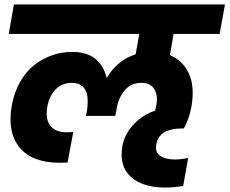

<svg xmlns="http://www.w3.org/2000/svg" viewBox="-20 -760 1022 855"><path d="M19 -608.9 42 -740.2H981.9L958 -608.9H752.9L736.8 -514.2Q793.5 -491.2 820.6 -433.6Q847.7 -376 833 -288.1Q824.2 -235.4 798.8 -188H792Q687.5 -188 675.8 -116.2Q669.4 -83.5 692.9 -66.7Q716.3 -49.8 758.8 -49.8Q789.1 -49.8 817.9 -57.1L795.9 67.9Q755.9 75.2 715.8 75.2Q615.2 75.2 562.5 27.3Q509.8 -20.5 524.9 -108.9Q535.2 -164.6 576.2 -207.3Q617.2 -250 670.9 -267.1Q671.9 -271 673.3 -278.3Q674.8 -285.6 675.8 -289.1Q684.6 -334.5 667.2 -362.8Q649.9 -391.1 609.9 -391.1Q563.5 -391.1 535.2 -357.7Q506.8 -324.2 499 -272.9L493.2 -244.1H362.8L368.2 -272.9Q372.1 -304.7 369.1 -331.1Q366.2 -357.4 348.6 -374.3Q331.1 -391.1 300.8 -391.1Q256.8 -391.1 228.5 -362.8Q200.2 -334.5 190.9 -286.1Q181.2 -229 204.3 -200Q227.5 -170.9 276.9 -170.9Q293.9 -170.9 306.2 -171.9L280.8 -36.1Q265.6 -35.2 246.1 -35.2Q122.6 -35.2 67.1 -103.5Q11.7 -171.9 32.2 -288.1Q42.5 -347.7 69.1 -394.5Q95.7 -441.4 132.3 -470.2Q168.9 -499 211.9 -513.9Q254.9 -528.8 300.8 -528.8Q367.7 -528.8 405 -497.6Q442.4 -466.3 454.1 -415H457Q477.5 -450.7 509.8 -477.8Q542 -504.9 584 -518.1L600.1 -608.9Z"/></svg>

Font: SVN-Poppins
Style: Bold Italic
Weight: 700
Italic angle: -10°
Designer: Ninad Kale (Devanagari), Jonny Pinhorn (Latin)
Foundry: Indian Type Foundry
Version: Version 3.002 2017